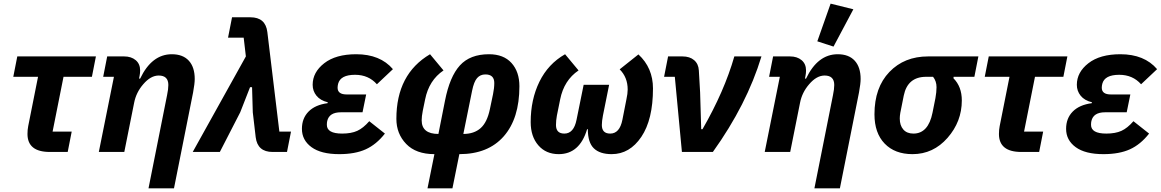

<svg xmlns="http://www.w3.org/2000/svg" viewBox="-20 -835 6378 1055"><path d="M352 0H254Q131 0 131 -99Q131 -122 135 -142L189 -413H53L75 -525H507L485 -413H329L269 -112H374Z M663 0H523L606 -413H547L569 -525H662Q701 -525 725.5 -504.5Q750 -484 750 -448Q750 -433 747 -418L744 -403H750Q814 -537 924 -537Q985 -537 1017.5 -501.5Q1050 -466 1050 -401Q1050 -376 1041 -327L936 200H796L898 -312Q905 -345 905 -368Q905 -420 852 -420Q808 -420 767 -372Q728 -327 717 -270Z M1331 -525 1319 -628H1233L1255 -740H1356Q1439 -740 1449 -659L1515 -112H1579L1557 0H1478Q1395 0 1385 -81L1369 -218L1365 -356H1354L1300 -218L1188 0H1039Z M2009 -169 2095 -101Q2048 -41 1989.5 -14.5Q1931 12 1844 12Q1744 12 1691.5 -26.5Q1639 -65 1639 -127Q1639 -185 1675.5 -222Q1712 -259 1780 -268L1781 -273Q1740 -283 1719 -309Q1698 -335 1698 -369Q1698 -438 1761.5 -487.5Q1825 -537 1937 -537Q2069 -537 2139 -455L2051 -372Q2005 -424 1931 -424Q1851 -424 1838 -375Q1835 -363 1835 -353Q1835 -316 1885 -316H1992L1972 -218H1853Q1789 -218 1778 -170Q1776 -162 1776 -149Q1776 -101 1860 -101Q1910 -101 1943 -116Q1976 -131 2009 -169Z M2329 200 2367 12Q2266 12 2212 -44Q2158 -100 2158 -182Q2158 -428 2343 -537L2417 -448Q2337 -394 2316 -289L2303 -226Q2297 -195 2297 -174Q2297 -99 2389 -99L2425 -281Q2451 -414 2507 -475.5Q2563 -537 2667 -537Q2747 -537 2790.5 -489Q2834 -441 2834 -361Q2834 -184 2748 -86Q2662 12 2504 12L2466 200ZM2574 -336 2526 -99Q2585 -99 2621 -131Q2657 -163 2672 -236L2689 -317Q2696 -351 2696 -379Q2696 -426 2647 -426Q2619 -426 2601.5 -406Q2584 -386 2574 -336Z M3327 -369 3293 -200Q3287 -169 3287 -148Q3287 -101 3333 -101Q3385 -101 3400 -177L3422 -289Q3429 -321 3429 -343Q3429 -410 3385 -454L3488 -536Q3568 -462 3568 -349Q3568 -178 3504 -83Q3440 12 3341 12Q3276 12 3243 -20Q3210 -52 3210 -125H3206Q3165 12 3050 12Q2980 12 2938 -36.5Q2896 -85 2896 -164Q2896 -288 2944 -386Q2992 -484 3085 -537L3159 -448Q3079 -394 3058 -289L3040 -200Q3035 -173 3035 -148Q3035 -101 3081 -101Q3133 -101 3148 -177L3187 -369Z M3897 0H3727L3688 -413H3629L3651 -525H3730Q3770 -525 3794 -504.5Q3818 -484 3820 -448L3827 -327L3833 -125H3840Q3960 -333 4015 -525H4164Q4084 -261 3897 0Z M4669 -784 4560 -579 4471 -608 4544 -815ZM4322 0H4182L4265 -413H4206L4228 -525H4321Q4360 -525 4384.5 -504.5Q4409 -484 4409 -448Q4409 -433 4406 -418L4403 -403H4409Q4473 -537 4583 -537Q4644 -537 4676.5 -501.5Q4709 -466 4709 -401Q4709 -376 4700 -327L4595 200H4455L4557 -312Q4564 -345 4564 -368Q4564 -420 4511 -420Q4467 -420 4426 -372Q4387 -327 4376 -270Z M5334 -413H5220L5219 -405Q5265 -359 5265 -283Q5265 -167 5186.5 -77.5Q5108 12 4994 12Q4897 12 4841 -46Q4785 -104 4785 -207Q4785 -354 4867 -439.5Q4949 -525 5080 -525H5356ZM5107 -413H5069Q4967 -413 4946 -310L4927 -215Q4924 -197 4924 -184Q4924 -146 4943.5 -123.5Q4963 -101 4999 -101Q5081 -101 5104 -216L5120 -296Q5126 -329 5126 -356Q5126 -389 5107 -413Z M5690 0H5592Q5469 0 5469 -99Q5469 -122 5473 -142L5527 -413H5391L5413 -525H5845L5823 -413H5667L5607 -112H5712Z M6208 -169 6294 -101Q6247 -41 6188.5 -14.5Q6130 12 6043 12Q5943 12 5890.5 -26.5Q5838 -65 5838 -127Q5838 -185 5874.5 -222Q5911 -259 5979 -268L5980 -273Q5939 -283 5918 -309Q5897 -335 5897 -369Q5897 -438 5960.5 -487.5Q6024 -537 6136 -537Q6268 -537 6338 -455L6250 -372Q6204 -424 6130 -424Q6050 -424 6037 -375Q6034 -363 6034 -353Q6034 -316 6084 -316H6191L6171 -218H6052Q5988 -218 5977 -170Q5975 -162 5975 -149Q5975 -101 6059 -101Q6109 -101 6142 -116Q6175 -131 6208 -169Z"/></svg>

Font: Aneliza
Style: Bold Italic
Weight: 700
Italic angle: -11.31°
Designer: Mike Abbink, Paul van der Laan, Pieter van Rosmalen
Foundry: Bold Monday
Version: Version 3.0